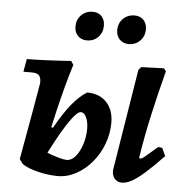

<svg xmlns="http://www.w3.org/2000/svg" viewBox="-50 -713 752 774"><g transform="rotate(5 326.0 -326.0)"><path d="M211 8Q172 8 130 -2.5Q88 -13 67 -28L158 -190L175 -184Q211 -248 240.5 -283.5Q270 -319 300 -338Q350 -338 379 -307.5Q408 -277 408 -224Q408 -180 392 -138Q376 -96 348.5 -63.5Q321 -31 285.5 -11.5Q250 8 211 8ZM67 -28 53 -47Q61 -92 70 -142Q79 -192 87 -237Q95 -282 100.5 -315Q106 -348 108 -359Q109 -380 101 -389.5Q93 -399 72 -399H37L46 -451Q72 -451 121 -453Q170 -455 225 -459L235 -444Q222 -403 208 -350.5Q194 -298 182 -246.5Q170 -195 162 -155ZM145 -48 136 -94Q153 -85 173.5 -77.5Q194 -70 212.5 -65Q231 -60 242 -60Q261 -60 277 -79Q293 -98 303 -128.5Q313 -159 313 -192Q313 -220 304 -238.5Q295 -257 282 -257Q273 -257 258.5 -241Q244 -225 226 -197Q208 -169 187.5 -131Q167 -93 145 -48ZM621 -142 636 -110Q594 -66 563.5 -39Q533 -12 511 0Q489 12 471 12Q451 12 440 -3Q429 -18 432 -39L498 -447L509 -459L600 -462L609 -451Q583 -351 564 -265Q545 -179 532 -94L535 -91Q542 -91 554 -100.5Q566 -110 605 -144ZM450 -547Q427 -547 413 -561.5Q399 -576 399 -599Q399 -627 417.5 -645.5Q436 -664 464 -664Q487 -664 500.5 -649.5Q514 -635 514 -612Q514 -584 495.5 -565.5Q477 -547 450 -547ZM280 -547Q258 -547 244 -561.5Q230 -576 230 -599Q230 -627 248.5 -645.5Q267 -664 295 -664Q318 -664 331 -649.5Q344 -635 344 -612Q344 -584 326 -565.5Q308 -547 280 -547Z"/></g></svg>

Font: Alegreya SemiBold
Style: Italic
Weight: 600
Italic angle: -7°
Designer: Juan Pablo del Peral
Foundry: Huerta Tipografica
Version: Version 2.009